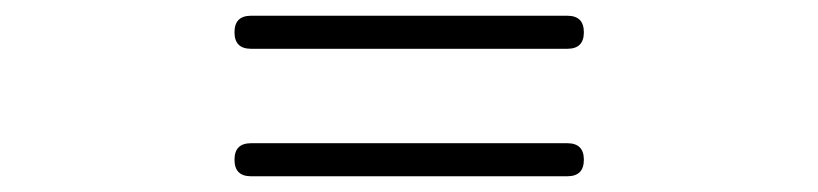

<svg xmlns="http://www.w3.org/2000/svg" viewBox="-20 -502 1040 244"><path d="M299 -278Q278 -278 278 -299Q278 -320 299 -320H500H701Q722 -320 722 -299Q722 -278 701 -278H500ZM299 -440Q278 -440 278 -461Q278 -482 299 -482H500H701Q722 -482 722 -461Q722 -440 701 -440H500Z"/></svg>

Font: GenSenRounded2 TW B
Style: Regular
Weight: 700
Version: Version 2.000;PS 2;hotconv 16.6.51;makeotf.lib2.5.65220 DEVE